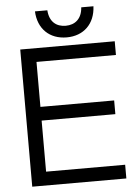

<svg xmlns="http://www.w3.org/2000/svg" viewBox="-60 -958 715 1004"><g transform="rotate(-5 297.0 -456.0)"><path d="M68 0H562V-72H147V-340H534V-412H147V-648H564V-720H68ZM162 -912C166 -820 226 -762 316 -762C405 -762 465 -820 469 -912H405C401 -852 365 -823 316 -823C266 -823 231 -852 227 -912Z"/></g></svg>

Font: Aspekta 350
Style: Regular
Weight: 350
Designer: Ivo Dolenc
Version: Version 2.000